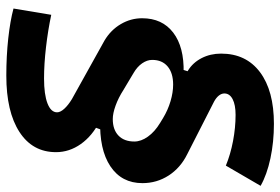

<svg xmlns="http://www.w3.org/2000/svg" viewBox="-164 -642 913 626"><g transform="rotate(90 293.0 -329.5)"><path d="M227.1 106.9Q163.6 106.9 105.7 100.6Q47.9 94.2 8.3 83.5L28.8 -39.6Q79.6 -28.8 134.3 -22.5Q189 -16.1 236.3 -16.1Q288.6 -16.1 317.6 -27.3Q346.7 -38.6 346.7 -58.6Q346.7 -69.3 335.2 -82Q323.7 -94.7 303.7 -106.9L112.3 -213.4Q78.1 -233.9 59.1 -266.4Q40 -298.8 40 -335.9Q40 -401.4 86.9 -437.3Q133.8 -473.1 217.3 -471.2L202.6 -452.1L222.7 -515.6L252 -460L210 -485.8Q184.6 -501.5 169.9 -530Q155.3 -558.6 155.3 -593.3Q155.3 -674.8 215.8 -720.2Q276.4 -765.6 384.3 -765.6Q443.4 -765.6 496.8 -754.2Q550.3 -742.7 586.4 -722.2L520.5 -608.9Q483.9 -624 440.2 -632.3Q396.5 -640.6 355 -640.6Q322.3 -640.6 303.7 -630.9Q285.2 -621.1 285.2 -604Q285.2 -594.7 292.2 -585.9Q299.3 -577.1 312 -570.3L483.4 -482.9Q527.8 -460.9 552.7 -422.4Q577.6 -383.8 577.6 -336.9Q577.6 -269 522.7 -232.4Q467.8 -195.8 370.1 -199.2L411.6 -225.1L383.8 -148.9L375.5 -197.8Q423.3 -173.8 450 -136.2Q476.6 -98.6 476.6 -55.2Q476.6 21.5 410.6 64.2Q344.7 106.9 227.1 106.9ZM368.7 -240.2Q403.3 -240.2 422.6 -258.8Q441.9 -277.3 441.9 -310.5Q441.9 -332.5 426 -354.7Q410.2 -377 381.3 -394.5L365.2 -404.3Q339.4 -419.9 310.5 -428.5Q281.7 -437 256.3 -437Q218.3 -437 197 -418.9Q175.8 -400.9 175.8 -368.7Q175.8 -352.1 187 -335.9Q198.2 -319.8 218.3 -308.1L273.9 -274.9Q299.8 -258.3 325 -249.3Q350.1 -240.2 368.7 -240.2Z"/></g></svg>

Font: Cascadia Code PL
Style: Italic
Weight: 400
Italic angle: -10°
Monospace: yes
Designer: Aaron Bell
Foundry: Saja Typeworks
Version: Version 2404.023